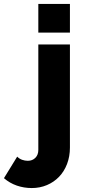

<svg xmlns="http://www.w3.org/2000/svg" viewBox="-132 -750 430 972"><path d="M29 202Q-11 202 -47 189.5Q-83 177 -112 152L-45 43Q-34 54 -20 59Q-6 64 9 64Q32 64 47 49Q62 34 62 9V-525H222V-3Q222 42 207.5 80Q193 118 167 145Q141 172 105.5 187Q70 202 29 202ZM62 -585V-730H222V-585Z"/></svg>

Font: Oxford Sans
Style: Regular
Weight: 800
Designer: Matt McInerney, Pablo Impallari, Rodrigo Fuenzalida
Foundry: Matt McInerney, Pablo Impallari, Rodrigo Fuenzalida
Version: Version 3.000g; ttfautohint (v1.5) -l 8 -r 28 -G 28 -x 14 -D